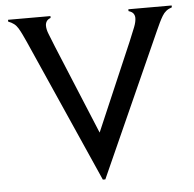

<svg xmlns="http://www.w3.org/2000/svg" viewBox="-51 -732 825 815"><g transform="rotate(-5 361.0 -324.5)"><path d="M84 -579.1Q76.2 -596.7 68.8 -611.8Q61.5 -627 54.2 -639.2Q46.9 -651.4 36.6 -659.2Q26.4 -667 12.7 -671.9V-679.7H193.4V-671.9Q180.7 -667 175.8 -658.7Q170.9 -650.4 170.9 -640.6Q170.9 -624 179.2 -604Q187.5 -584 201.2 -548.8L358.4 -168.9L518.6 -542Q534.2 -579.1 543 -601.6Q551.8 -624 551.8 -640.6Q551.8 -650.4 546.4 -658.7Q541 -667 525.4 -671.9V-679.7H710V-671.9Q695.3 -667 685.5 -659.2Q675.8 -651.4 668.5 -639.2Q661.1 -627 653.8 -611.8Q646.5 -596.7 638.7 -579.1L365.2 31.2H354.5Z"/></g></svg>

Font: Padauk Grand Pro
Style: Regular
Weight: 400
Designer: Debbi Hosken
Foundry: SIL
Version: Version 2.8.2